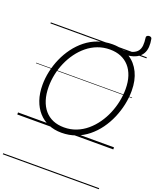

<svg xmlns="http://www.w3.org/2000/svg" viewBox="-250 -1230 1436 1759"><g transform="rotate(20 468.0 -350.5)"><path d="M436 19Q365 19 308 -5.5Q251 -30 210 -76Q169 -122 146.5 -187Q124 -252 124 -335Q124 -400 138.5 -467Q153 -534 181 -597.5Q209 -661 250 -716.5Q291 -772 344 -814Q397 -856 462 -879.5Q527 -903 602 -903Q631 -903 657.5 -899Q684 -895 708 -886Q763 -888 796.5 -900Q830 -912 847 -934Q864 -956 867 -988Q870 -1020 864 -1064Q862 -1074 869 -1080.5Q876 -1087 886.5 -1088.5Q897 -1090 906 -1086Q915 -1082 917 -1072Q925 -1030 922.5 -993.5Q920 -957 903.5 -928.5Q887 -900 855 -881Q823 -862 773 -855Q838 -814 874.5 -738.5Q911 -663 911 -561Q911 -494 896.5 -426Q882 -358 854 -292.5Q826 -227 785 -170.5Q744 -114 691.5 -71.5Q639 -29 574.5 -5Q510 19 436 19ZM441 -35Q505 -35 560.5 -57Q616 -79 661.5 -117.5Q707 -156 743 -207Q779 -258 803.5 -316.5Q828 -375 840.5 -436.5Q853 -498 853 -557Q853 -627 835 -681.5Q817 -736 783.5 -773.5Q750 -811 703 -830.5Q656 -850 596 -850Q533 -850 477.5 -829Q422 -808 376 -770.5Q330 -733 294 -683.5Q258 -634 233 -576.5Q208 -519 195.5 -458.5Q183 -398 183 -339Q183 -266 201 -209.5Q219 -153 252.5 -114Q286 -75 333.5 -55Q381 -35 441 -35ZM0 378H936V388H0ZM0 -20H936V0H0ZM0 -505H936V-500H0ZM0 -898H936V-888H0Z"/></g></svg>

Font: Playwrite DE SAS Guides
Style: Regular
Weight: 400
Designer: Veronika Burian, José Scaglione
Foundry: TypeTogether
Version: Version 1.003